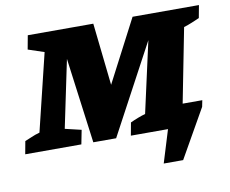

<svg xmlns="http://www.w3.org/2000/svg" viewBox="-100 -636 1062 886"><g transform="rotate(-10 430.5 -193.0)"><path d="M-24 0 -13 -60Q3 -66 19.5 -73.5Q36 -81 58 -87L146 -449L71 -474L83 -539H390L422 -247L574 -539H885L874 -480Q858 -473 839 -465Q820 -457 800 -451L732 -104H824L818 -74L689 153H598L645 0H471L482 -60Q499 -68 518.5 -75.5Q538 -83 553 -87L627 -420L402 0H295L242 -400L176 -84L252 -66L239 0Z"/></g></svg>

Font: Piazzolla SC ExtraBold
Style: Italic
Weight: 800
Italic angle: -11.3°
Designer: Juan Pablo del Peral
Foundry: Huerta Tipografica
Version: Version 1.330